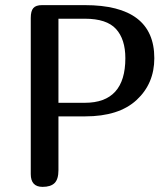

<svg xmlns="http://www.w3.org/2000/svg" viewBox="-20 -729 657 749"><path d="M208 -275V-65Q208 -30 193 -15Q178 0 146 0Q100 0 100 -50V-659Q100 -686 110 -697.5Q120 -709 144 -709H311Q582 -709 582 -502Q582 -403 513 -339Q444 -275 312 -275ZM208 -656V-328H311Q469 -328 469 -502Q469 -576 432.5 -616Q396 -656 311 -656Z"/></svg>

Font: Marmelad
Style: Regular
Weight: 400
Designer: Manvel Shmavonyan
Foundry: Cyreal
Version: Version 1.001;PS 001.001;hotconv 1.0.88;makeotf.lib2.5.64775